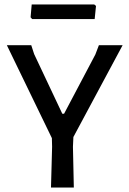

<svg xmlns="http://www.w3.org/2000/svg" viewBox="-20 -846 581 866"><path d="M405 -826 413 -819 407 -760H125L118 -768L123 -826ZM533 -642 311 -228 309 -184 313 0H210L215 -184L214 -223L11 -642H121L134 -602L261 -333H269L410 -600L426 -642Z"/></svg>

Font: Alegreya Sans Medium
Style: Regular
Weight: 500
Designer: Juan Pablo del Peral
Foundry: Huerta Tipografica
Version: Version 2.007